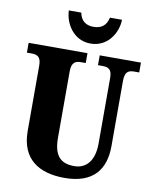

<svg xmlns="http://www.w3.org/2000/svg" viewBox="-100 -1011 880 1096"><g transform="rotate(10 340.0 -463.0)"><path d="M363 -771C463 -771 516 -861 517 -936H447C437 -888 407 -868 363 -868C321 -868 290 -888 281 -936H209C211 -861 264 -771 363 -771ZM350 10C517 10 583 -81 583 -215V-594C583 -650 607 -657 639 -657H666V-714H427V-657H453C484 -657 508 -650 508 -598V-217C508 -110 456 -66 394 -66C318 -66 274 -100 274 -210V-594C274 -650 300 -657 330 -657H356V-714H15V-657H41C72 -657 97 -650 97 -598V-218C97 -54 202 10 350 10Z"/></g></svg>

Font: Noto Serif Sinhala Condensed Black
Style: Regular
Weight: 900
Width: 3
Designer: Jelle Bosma - Monotype Design Team
Foundry: Monotype Imaging Inc.
Version: Version 2.007